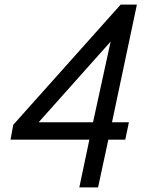

<svg xmlns="http://www.w3.org/2000/svg" viewBox="-20 -820 640 840"><path d="M327 0 371 -209H26L38 -274L508 -800H579L470 -285H544L528 -209H454L409 0ZM149 -285H387L464 -638Z"/></svg>

Font: Victor Mono Thin Medium
Style: Italic
Weight: 500
Italic angle: -12°
Monospace: yes
Version: Version 1.561;gftools[0.9.30]